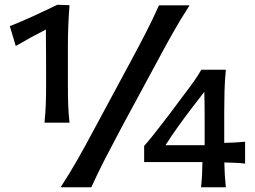

<svg xmlns="http://www.w3.org/2000/svg" viewBox="-20 -789 1074 809"><path d="M167.5 -272Q171.4 -311.5 172.9 -348.1Q174.3 -384.8 174.3 -429.2Q174.3 -488.3 174.1 -547.4Q173.8 -606.4 173.3 -664.6Q143.6 -649.4 112.1 -632.3Q80.6 -615.2 46.4 -595.2L21.5 -678.7Q73.7 -699.7 123.3 -722.4Q172.9 -745.1 222.2 -769L272.9 -767.1Q269.5 -724.6 267.8 -681.4Q266.1 -638.2 266.1 -593.3V-429.2Q266.1 -384.8 267.3 -348.1Q268.6 -311.5 272.9 -272ZM235.4 0Q273.9 -59.1 306.4 -116.2Q338.9 -173.3 377.9 -246.6L521.5 -513.2Q562.5 -588.9 592.5 -647.2Q622.6 -705.6 649.9 -766.6H778.8Q739.3 -705.6 706.5 -647.2Q673.8 -588.9 633.3 -513.2L489.3 -246.6Q450.2 -173.3 420.9 -116.2Q391.6 -59.1 364.7 0ZM925.3 -104.5Q925.8 -75.2 927.2 -51.3Q928.7 -27.3 931.6 0H827.1Q830.1 -27.3 831.3 -51.8Q832.5 -76.2 833 -106H587.4V-174.3Q601.6 -189.9 621.1 -214.1Q640.6 -238.3 660.9 -264.9Q681.2 -291.5 698.2 -313.5L762.7 -399.9Q780.8 -423.3 797.9 -447.5Q814.9 -471.7 828.1 -495.1H931.6Q927.2 -449.7 926 -406.2Q924.8 -362.8 924.8 -319.8V-187Q947.8 -187.5 971.2 -188.7Q994.6 -189.9 1012.7 -191.9V-99.6Q995.1 -102.1 971.4 -103Q947.8 -104 925.3 -104.5ZM677.2 -177.2H842.3V-303.2Q842.3 -353 840.8 -401.9L792.5 -339.4Q761.7 -299.3 732.4 -258.5Q703.1 -217.8 677.2 -177.2Z"/></svg>

Font: Pinar DS4-Medium
Style: Regular
Weight: 500
Designer: Amin Abedi
Version: Version 2.000